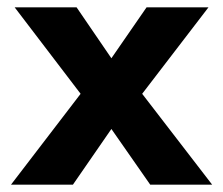

<svg xmlns="http://www.w3.org/2000/svg" viewBox="-20 -504 608 524"><path d="M200 -248 20 -484H189L284 -345L380 -484H549L368 -248L559 0H390L284 -152L179 0H10Z"/></svg>

Font: Play
Style: Bold
Weight: 700
Designer: Jonas Hecksher (Cyrillic expansion: Cyreal)
Foundry: Jonas Hecksher, Playtype, e-types AS
Version: Version 2.101; ttfautohint (v1.5.65-e2d9)